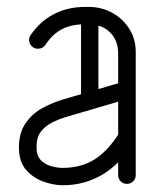

<svg xmlns="http://www.w3.org/2000/svg" viewBox="-20 -533 467 557"><path d="M373.8 -25.1Q373.8 -14.4 366.2 -7Q358.6 0.4 348.2 0.4Q337.5 0.4 330.1 -7Q322.8 -14.4 322.8 -25.1V-377.1Q322.8 -415.8 299.2 -439.1Q275.6 -462.5 237.2 -462.5H226.2Q186.8 -462.5 159.2 -448Q131.6 -433.5 111 -401.6Q103.1 -391.6 89.9 -391.6Q79.1 -391.6 71.8 -399.3Q64.4 -407 64.4 -417.1Q64.4 -426.1 69.1 -431.6Q96.8 -471.8 136.8 -492.3Q176.8 -512.9 226.2 -512.9H237.2Q274.6 -512.9 305.4 -496Q336.2 -479.1 355 -449.5Q373.8 -419.9 373.8 -382ZM327.1 -148.6Q330.8 -153.2 335.9 -156.1Q341.1 -159 348.2 -159Q358.6 -159 364.8 -151.6Q370.9 -144.2 370.9 -134.1Q370.9 -129.5 370.9 -125.9Q370.9 -122.2 369 -119Q326.6 -55 275.1 -25.3Q223.6 4.4 162.4 4.4Q162.4 4.4 161.6 4.4Q160.8 4.4 160.8 4.4Q138 4.4 108.6 -5.2Q79.1 -14.8 57.1 -38.6Q35 -62.4 35 -104.6Q35 -105 35 -106Q35 -107 35 -107.6Q35.4 -148.9 54.6 -176.2Q73.8 -203.6 103.2 -219.6Q132.8 -235.6 163 -244.4L341.1 -296.8Q343.2 -297.1 344.7 -297.3Q346.1 -297.5 348.2 -297.5Q358 -297.5 365.9 -290.1Q373.8 -282.8 373.8 -272Q373.8 -264 368.2 -257.2Q362.6 -250.4 354.4 -247.2L176.5 -195.1Q151.9 -187.9 131.3 -177.6Q110.8 -167.4 98.4 -150.8Q86 -134.1 86 -107.6Q86 -107 86 -106Q86 -105 86 -105Q86 -81 98.6 -68.3Q111.2 -55.6 129 -50.8Q146.8 -46 160.8 -46Q160.8 -46 161.6 -46Q162.4 -46 162.4 -46Q213.2 -46 252.1 -69.1Q290.9 -92.2 327.1 -148.6ZM265.5 -244.5Q265.5 -234.1 258.1 -226.9Q250.8 -219.6 240.6 -219.6Q229.9 -219.6 222.5 -226.9Q215.1 -234.1 215.1 -244.5V-486Q215.1 -496.8 222.5 -503.8Q229.9 -510.9 240.6 -510.9Q250.8 -510.9 258.1 -503.8Q265.5 -496.8 265.5 -486Z"/></svg>

Font: Libertine-Super Thin
Style: Regular
Weight: 100
Designer: Bastien Sozeau
Foundry: NBR — Bastien Sozeau
Version: Version 2.003;gftools[0.9.33]